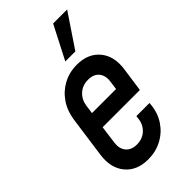

<svg xmlns="http://www.w3.org/2000/svg" viewBox="-243 -850 931 931"><g transform="rotate(-45 222.5 -384.0)"><path d="M185 12.5Q236.5 12.5 279.2 -10Q322 -32.5 349.2 -72.8Q376.5 -113 381.5 -167L382.5 -177H292.5L290.5 -162Q286.5 -125 261 -101.2Q235.5 -77.5 197 -77.5Q159 -77.5 140 -100.8Q121 -124 126 -162L138.5 -254.5H394L411.5 -378.5Q423 -459 382 -508.2Q341 -557.5 264.5 -557.5Q213 -557.5 170.8 -535Q128.5 -512.5 101 -472.2Q73.5 -432 66 -378.5L36.5 -167Q25.5 -86.5 66.8 -37Q108 12.5 185 12.5ZM251.5 -467.5Q289.5 -467.5 308.2 -444.5Q327 -421.5 321.5 -383.5L315.5 -339.5H150.5L156.5 -383.5Q162 -421.5 187.8 -444.5Q213.5 -467.5 251.5 -467.5ZM236 -608H305L420.5 -780H324.5Z"/></g></svg>

Font: Mohave Medium
Style: Italic
Weight: 500
Italic angle: -8°
Designer: Gumpita Rahayu
Foundry: Tokotype
Version: Version 2.002; ttfautohint (v1.8.3)